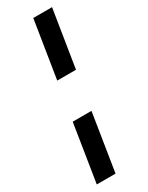

<svg xmlns="http://www.w3.org/2000/svg" viewBox="-229 -745 747 966"><g transform="rotate(-30 144.5 -262.5)"><path d="M109 -372 162 -705H271L218 -372ZM20 180 73 -154H182L129 180Z"/></g></svg>

Font: Nunito Sans 7pt Condensed
Style: Bold Italic
Weight: 700
Width: 3
Italic angle: -9°
Designer: Vernon Adams
Foundry: Vernon Adams
Version: Version 3.101;gftools[0.9.27]